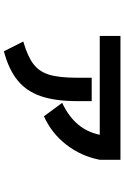

<svg xmlns="http://www.w3.org/2000/svg" viewBox="152 -752 634 978"><g transform="rotate(90 469.0 -263.0)"><path d="M376 -338.9V-413.1H495.1V-338.9Q495.1 -227.1 469.7 -153.6Q444.3 -80.1 388.9 -35.2Q333.5 9.8 241.2 34.2L191.4 -64.5Q268.1 -86.9 306.6 -116.5Q345.2 -146 360.6 -196.8Q376 -247.6 376 -338.9ZM666.5 -454.1H163.1V-559.6H793.9V-454.1Q775.4 -358.9 717 -283.7Q658.7 -208.5 572.3 -169.9L503.9 -262.7Q573.2 -295.4 613.3 -342.8Q653.3 -390.1 666.5 -454.1Z"/></g></svg>

Font: Pretendard
Style: Bold
Weight: 700
Designer: Base glyphs from Inter by Rasmus Andersson; Hangeul glyphs from Noto Sans CJK(Source Han Sans) by Jang Soo-young and Kan
Foundry: Kil Hyung-jin
Version: Version 1.309